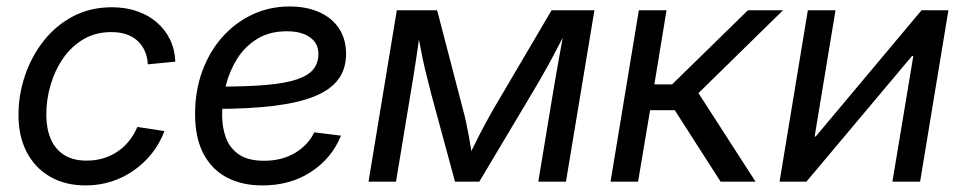

<svg xmlns="http://www.w3.org/2000/svg" viewBox="-20 -561 2974 593"><path d="M245.1 11.7Q181.2 11.7 134.5 -15.4Q87.9 -42.5 62.5 -91.3Q37.1 -140.1 37.1 -205.6Q37.1 -268.1 57.1 -327.4Q77.1 -386.7 114.7 -434.6Q152.3 -482.4 205.6 -510.5Q258.8 -538.6 325.7 -538.6Q368.2 -538.6 403.3 -526.4Q438.5 -514.2 464.4 -491.9Q490.2 -469.7 505.1 -439Q520 -408.2 521.5 -370.6L436.5 -362.3Q435.5 -384.3 427.7 -402.3Q419.9 -420.4 406 -433.8Q392.1 -447.3 371.6 -454.6Q351.1 -461.9 323.2 -461.9Q275.4 -461.9 238 -439.9Q200.7 -418 175 -380.9Q149.4 -343.8 136.2 -298.6Q123 -253.4 123 -207Q123 -165 136.2 -133.1Q149.4 -101.1 177.2 -83Q205.1 -64.9 247.1 -64.9Q275.9 -64.9 300.3 -72.5Q324.7 -80.1 344.7 -94Q364.7 -107.9 379.6 -127Q394.5 -146 404.3 -168.9L487.8 -156.2Q474.1 -119.1 450 -88.4Q425.8 -57.6 394 -35.2Q362.3 -12.7 324.5 -0.5Q286.6 11.7 245.1 11.7Z M790.5 11.7Q727.5 11.7 680.9 -12.7Q634.3 -37.1 608.4 -86.2Q582.5 -135.3 582.5 -208.5Q582.5 -280.3 604.7 -341.1Q627 -401.9 666.7 -446.5Q706.5 -491.2 759.5 -516.1Q812.5 -541 874 -541Q926.8 -541 966.1 -523.4Q1005.4 -505.9 1027.1 -473.1Q1048.8 -440.4 1048.8 -394.5Q1048.8 -348.1 1024.7 -315.7Q1000.5 -283.2 950.7 -263.2Q900.9 -243.2 824.5 -233.9Q748 -224.6 643.6 -224.6L655.3 -293.5Q744.6 -293.5 804.2 -298.8Q863.8 -304.2 898.7 -316.4Q933.6 -328.6 948.5 -347.9Q963.4 -367.2 963.4 -395Q963.4 -426.8 937.5 -445.6Q911.6 -464.4 865.7 -464.4Q812.5 -464.4 774.4 -440.9Q736.3 -417.5 712.4 -379.4Q688.5 -341.3 677.2 -295.9Q666 -250.5 666 -206.1Q666 -168 677.7 -135.7Q689.5 -103.5 717.8 -84Q746.1 -64.5 795.9 -64.5Q850.6 -64.5 891.1 -88.6Q931.6 -112.8 950.7 -152.3L1033.2 -142.1Q1004.9 -72.3 940.9 -30.3Q877 11.7 790.5 11.7Z M1118.2 0 1205.6 -529.3H1330.1L1409.2 -225.6Q1415.5 -202.6 1419.9 -181.9Q1424.3 -161.1 1427.7 -142.1Q1431.2 -123 1434.1 -105Q1437 -86.9 1439.9 -68.8H1423.3Q1432.6 -87.4 1441.4 -105.7Q1450.2 -124 1460 -143.1Q1469.7 -162.1 1480.7 -182.4Q1491.7 -202.6 1504.9 -225.6L1683.6 -529.3H1815.9L1728 0H1642.6L1687.5 -271.5Q1692.9 -302.7 1697.5 -330.1Q1702.1 -357.4 1706.8 -383.1Q1711.4 -408.7 1716.1 -433.8Q1720.7 -459 1725.6 -484.9H1738.8Q1719.7 -447.8 1702.6 -414.8Q1685.5 -381.8 1666.5 -347.7Q1647.5 -313.5 1622.6 -272L1460.4 0H1385.3L1311.5 -272Q1300.8 -313 1292.7 -347.2Q1284.7 -381.3 1278.6 -414.3Q1272.5 -447.3 1265.6 -484.9H1280.8Q1276.9 -458 1273.2 -433.1Q1269.5 -408.2 1265.9 -383.1Q1262.2 -357.9 1257.8 -330.8Q1253.4 -303.7 1248 -271.5L1203.1 0Z M1865.7 0 1953.1 -529.3H2038.6L2001 -300.3H2055.7L2290 -529.3H2398.4L2137.2 -273.4L2313.5 0H2205.6L2064 -220.7H1987.8L1950.7 0Z M2821.8 0H2736.3L2800.8 -388.2H2796.9L2470.7 0H2387.7L2475.1 -529.3H2560.5L2496.1 -139.6H2499.5L2826.2 -529.3H2909.2Z"/></svg>

Font: Inter 24pt
Style: Italic
Weight: 400
Italic angle: -9.3988°
Designer: Rasmus Andersson
Foundry: rsms
Version: Version 4.001;git-66647c0bb